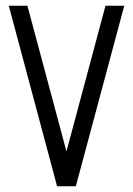

<svg xmlns="http://www.w3.org/2000/svg" viewBox="-20 -650 464 670"><path d="M413.6 -629.9 244.6 0H179.2L10.7 -629.9H75.7L211.9 -121.6L348.1 -629.9Z"/></svg>

Font: Fibel Sued LRS
Style: Regular
Weight: 400
Designer: Peter Wiegel
Foundry: Peter Wiegel
Version: Version 000.000